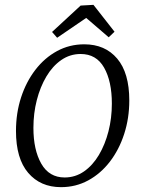

<svg xmlns="http://www.w3.org/2000/svg" viewBox="-20 -762 581 793"><path d="M232 11Q147 11 96.5 -48Q46 -107 46 -221Q46 -295 67 -359.5Q88 -424 126 -473.5Q164 -523 215.5 -551Q267 -579 328 -579Q414 -579 464 -520Q514 -461 514 -347Q514 -274 493 -209Q472 -144 434 -94.5Q396 -45 344.5 -17Q293 11 232 11ZM247 -29Q291 -29 327 -54Q363 -79 388.5 -122Q414 -165 428 -219.5Q442 -274 442 -334Q442 -426 410 -482.5Q378 -539 313 -539Q269 -539 233 -514Q197 -489 171.5 -446Q146 -403 132 -348.5Q118 -294 118 -234Q118 -143 150.5 -86Q183 -29 247 -29ZM195 -630 313 -739 366 -742 453 -631 429 -608 336 -688 216 -606Z"/></svg>

Font: Yrsa Light
Style: Italic
Weight: 300
Italic angle: -7.10001°
Designer: Anna Giedrys (Yrsa+Rasa design), David Brezina (Yrsa art-direction, Rasa art-direction, design)
Foundry: Rosetta Type Foundry
Version: Version 2.004